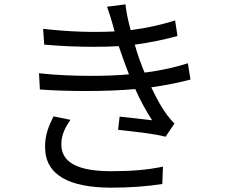

<svg xmlns="http://www.w3.org/2000/svg" viewBox="-20 -818 1040 886"><path d="M502 -698C504 -690 506 -681 509 -673C413 -668 299 -671 179 -685L184 -612C263 -605 341 -602 412 -602C454 -602 492 -603 528 -605C543 -561 558 -518 575 -475C523 -470 463 -468 398 -468C322 -468 241 -471 160 -480L164 -405C234 -400 306 -398 375 -398C459 -398 537 -401 604 -407C626 -358 652 -309 682 -263C650 -267 585 -274 532 -280L525 -219C594 -211 688 -202 744 -187L785 -248C738 -295 707 -355 678 -415C748 -425 811 -438 859 -451L847 -526C800 -511 730 -493 647 -483C630 -525 614 -568 602 -612C671 -621 742 -636 799 -652L788 -724C724 -703 654 -688 583 -679C572 -719 563 -760 559 -798L474 -787C484 -759 494 -728 502 -698ZM305 -265 227 -281C205 -237 187 -195 188 -138C189 -10 299 48 495 48C580 48 659 42 729 31L732 -49C660 -34 587 -28 494 -28C337 -28 263 -69 263 -152C263 -196 281 -230 305 -265Z"/></svg>

Font: DAIFUKU Sans JP
Style: Regular
Weight: 400
Designer: Original font ‘Source Han Sans JP’ : Ryoko NISHIZUKA  (kana, bopomofo & ideographs); Paul D. Hunt (Latin, Greek & Cyrill
Foundry: Daifuku
Version: Version 1.001